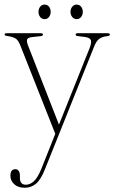

<svg xmlns="http://www.w3.org/2000/svg" viewBox="-22 -594 510 858"><path d="M164 157.5 225 4 68 -393Q59 -415.5 46.2 -422.8Q33.5 -430 8.5 -433.5Q-1.5 -434.5 -1.5 -440Q-1.5 -445.5 6.5 -445.5H161Q170 -445.5 170 -439.5Q170 -433.5 160 -432.5L123 -428.5Q103 -426.5 99.5 -418.2Q96 -410 103 -391.5L241.5 -37L378 -378Q388.5 -404.5 383.8 -415.2Q379 -426 356 -429L327 -432.5Q316 -433.5 316 -439.5Q316 -445.5 325 -445.5H460Q469 -445.5 469 -439.5Q469 -434 458 -432.5Q434 -430 421 -420Q408 -410 398.5 -385.5L179 162Q160.5 209 138.8 227Q117 245 88.5 245Q58.5 245 41.5 229.2Q24.5 213.5 24.5 191.5Q24.5 162 47 162Q56 162 61.5 169.8Q67 177.5 67 189.5V201Q67 231.5 93.5 231.5Q112.5 231.5 129.8 215.5Q147 199.5 164 157.5ZM177 -508.5Q165 -508.5 157.5 -518.2Q150 -528 150 -541Q150 -554.5 157.5 -564Q165 -573.5 177 -573.5Q190 -573.5 197.2 -564Q204.5 -554.5 204.5 -541Q204.5 -528 197.2 -518.2Q190 -508.5 177 -508.5ZM320.5 -508.5Q308.5 -508.5 300.8 -518.2Q293 -528 293 -541Q293 -554.5 300.8 -564Q308.5 -573.5 320.5 -573.5Q333 -573.5 340.5 -564Q348 -554.5 348 -541Q348 -528 340.5 -518.2Q333 -508.5 320.5 -508.5Z"/></svg>

Font: Fraunces 72pt Thin
Style: Regular
Weight: 100
Version: Version 1.000;[b76b70a41]